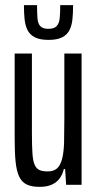

<svg xmlns="http://www.w3.org/2000/svg" viewBox="-20 -718 378 746"><path d="M134 8Q102 8 83 -1.5Q64 -11 54 -33Q44 -55 40.5 -90.5Q37 -126 37 -178V-510H104V-203Q104 -153 106 -122.5Q108 -92 115 -77Q122 -62 134 -57Q146 -52 165 -52Q189 -52 202 -64Q215 -76 221.5 -101.5Q228 -127 229 -165.5Q230 -204 230 -255V-510H297V0H237L233 -61H228Q223 -40 211.5 -24.5Q200 -9 181 -0.5Q162 8 134 8ZM169 -563Q135 -563 115.5 -573Q96 -583 87 -601Q78 -619 75.5 -643.5Q73 -668 73 -698H124Q124 -668 125.5 -647.5Q127 -627 136.5 -616.5Q146 -606 168 -606Q190 -606 200 -616.5Q210 -627 212 -647.5Q214 -668 214 -698H264Q264 -668 261.5 -643.5Q259 -619 250 -601Q241 -583 221.5 -573Q202 -563 169 -563Z"/></svg>

Font: Saira UltraCondensed Medium
Style: Regular
Weight: 500
Width: 1
Designer: Hector Gatti with collaboration of the Omnibus-Type team
Foundry: Omnibus-Type
Version: Version 1.101